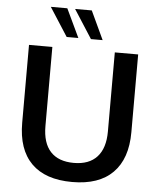

<svg xmlns="http://www.w3.org/2000/svg" viewBox="-61 -971 854 1032"><g transform="rotate(5 366.5 -455.0)"><path d="M72 -285V-705H198V-278Q198 -187 241 -140.5Q284 -94 367 -94Q449 -94 492 -141Q535 -188 535 -278V-705H661V-285Q661 -142 586 -66.5Q511 9 367 9Q222 9 147 -66Q72 -141 72 -285ZM270 -765 171 -919H260L333 -765ZM401 -765 302 -919H392L464 -765Z"/></g></svg>

Font: wassup Sans
Style: Bold
Weight: 700
Version: Version 2.001